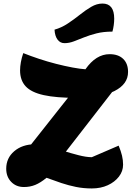

<svg xmlns="http://www.w3.org/2000/svg" viewBox="-20 -1031 756 1081"><path d="M294 -104 96 -143 405 -534 651 -564ZM497 30Q450 30 408 21.5Q366 13 325.5 -0.5Q285 -14 242 -30Q208 -2 178.5 10Q149 22 115 22Q71 22 43 -7Q15 -36 15 -81Q15 -141 60 -179.5Q105 -218 176 -219Q205 -219 246 -208Q287 -197 333.5 -182.5Q380 -168 423 -157Q466 -146 497 -146L648 -211Q661 -180 667 -154.5Q673 -129 673 -104Q673 -67 649.5 -36.5Q626 -6 586.5 12Q547 30 497 30ZM411 -480Q296 -480 226 -495.5Q156 -511 124.5 -545Q93 -579 93 -635Q93 -656 97.5 -681Q102 -706 111 -732Q151 -716 199 -700Q247 -684 296 -671.5Q345 -659 388 -651Q431 -643 461 -641Q491 -684 525 -705Q559 -726 597 -726Q646 -726 673.5 -699.5Q701 -673 701 -626Q701 -557 624.5 -518.5Q548 -480 411 -480ZM343 -788Q319 -788 304 -808Q289 -828 287 -864Q326 -875 361.5 -898.5Q397 -922 429.5 -948Q462 -974 493.5 -992.5Q525 -1011 557 -1011Q623 -1011 623 -926Q623 -909 620.5 -890Q618 -871 613 -853Q562 -853 523 -843Q484 -833 453 -820.5Q422 -808 395.5 -798Q369 -788 343 -788Z"/></svg>

Font: Lemonada
Style: Regular
Weight: 400
Designer: Mohamed Gaber (Arabic), Eduardo Tunni (Latin)
Foundry: Kief Type Foundry
Version: Version 4.005